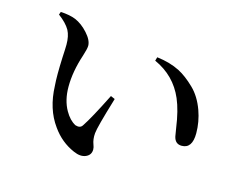

<svg xmlns="http://www.w3.org/2000/svg" viewBox="-76 -603 854 703"><g transform="rotate(15 351.0 -251.5)"><path d="M253 -14Q202 -36 169 -83Q126 -142 123 -229Q120 -265 123 -336Q125 -371 125 -386Q125 -418 114 -439Q101 -462 70 -485L74 -496Q109 -494 131 -485Q157 -474 180 -448.5Q203 -423 203 -402Q203 -391 194 -363Q172 -297 172 -239Q172 -188 193 -151Q210 -121 233 -109Q252 -103 260 -116Q283 -150 331 -246L347 -239Q346 -237 345 -232Q312 -123 310 -99.5Q308 -76 315 -58Q319 -48 319 -40Q319 -19 299.5 -10.5Q280 -2 253 -14ZM628 -137Q603 -137 597 -164Q595 -173 592 -194Q583 -259 565 -301Q532 -378 454 -413L458 -427Q508 -421 545 -402Q574 -387 606 -356Q636 -327 653 -280Q668 -238 668 -195Q668 -137 628 -137Z"/></g></svg>

Font: GenRyuMin TW M
Style: Regular
Weight: 500
Version: Version 1.501;PS 1;hotconv 16.6.51;makeotf.lib2.5.65220